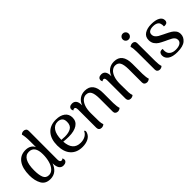

<svg xmlns="http://www.w3.org/2000/svg" viewBox="144 -1701 2684 2684"><g transform="rotate(-45 1486.0 -359.0)"><path d="M546 -42Q546 -20 527 -6Q508 8 479 8Q394 8 391 -123Q368 -58 323.5 -22.5Q279 13 215 13Q121 13 81.5 -57.5Q42 -128 42 -232Q42 -370 97 -446.5Q152 -523 253 -523Q303 -523 337.5 -503Q372 -483 387 -447V-563Q387 -656 372 -710Q393 -731 424 -731Q447 -731 462 -717.5Q477 -704 477 -681L476 -113Q476 -61 508 -61Q527 -61 535 -76Q546 -60 546 -42ZM386 -307Q386 -472 270 -472Q206 -472 172.5 -411.5Q139 -351 139 -235Q139 -145 160 -93Q181 -41 240 -41Q285 -41 318.5 -77Q352 -113 369 -174Q386 -235 386 -307Z M1038 -109Q1038 -98 1031 -81Q1013 -35 965 -11Q917 13 851 13Q740 13 676.5 -56Q613 -125 613 -253Q613 -379 676 -451Q739 -523 855 -523Q939 -523 990.5 -485Q1042 -447 1042 -377Q1042 -303 982 -264Q922 -225 817 -225Q764 -225 711 -231Q723 -47 874 -47Q928 -47 967.5 -69.5Q1007 -92 1023 -132Q1038 -126 1038 -109ZM710 -268Q731 -266 777 -264Q853 -264 899 -291.5Q945 -319 945 -390Q945 -442 918 -463.5Q891 -485 851 -485Q786 -485 748.5 -429Q711 -373 710 -268Z M1602 -9Q1579 12 1550 12Q1527 12 1512 -1.5Q1497 -15 1497 -38V-304Q1496 -390 1474 -431Q1452 -472 1399 -472Q1365 -472 1334.5 -447.5Q1304 -423 1284.5 -371Q1265 -319 1265 -240Q1265 -115 1267 -76Q1269 -37 1280 -8Q1272 0 1258.5 6Q1245 12 1228 12Q1204 12 1189.5 -2.5Q1175 -17 1175 -42V-401Q1174 -429 1167.5 -440.5Q1161 -452 1147 -452Q1128 -452 1121 -438Q1109 -455 1109 -471Q1109 -494 1126 -508Q1143 -522 1173 -522Q1213 -522 1234.5 -494.5Q1256 -467 1256 -414V-402Q1277 -460 1321 -491.5Q1365 -523 1426 -523Q1587 -523 1587 -316V-120Q1589 -43 1602 -9Z M2179 -9Q2156 12 2127 12Q2104 12 2089 -1.5Q2074 -15 2074 -38V-304Q2073 -390 2051 -431Q2029 -472 1976 -472Q1942 -472 1911.5 -447.5Q1881 -423 1861.5 -371Q1842 -319 1842 -240Q1842 -115 1844 -76Q1846 -37 1857 -8Q1849 0 1835.5 6Q1822 12 1805 12Q1781 12 1766.5 -2.5Q1752 -17 1752 -42V-401Q1751 -429 1744.5 -440.5Q1738 -452 1724 -452Q1705 -452 1698 -438Q1686 -455 1686 -471Q1686 -494 1703 -508Q1720 -522 1750 -522Q1790 -522 1811.5 -494.5Q1833 -467 1833 -414V-402Q1854 -460 1898 -491.5Q1942 -523 2003 -523Q2164 -523 2164 -316V-120Q2166 -43 2179 -9Z M2309 -653Q2309 -678 2326 -695Q2343 -712 2368 -712Q2392 -712 2409 -695Q2426 -678 2426 -653Q2426 -629 2409 -612Q2392 -595 2368 -595Q2343 -595 2326 -612Q2309 -629 2309 -653ZM2431 -9Q2410 12 2379 12Q2357 12 2342.5 -1.5Q2328 -15 2328 -38L2327 -391Q2327 -466 2313 -503Q2339 -523 2365 -523Q2388 -523 2402 -510Q2416 -497 2416 -474L2417 -120Q2417 -46 2431 -9Z M2538 -107Q2538 -133 2551.5 -150Q2565 -167 2594 -167Q2599 -167 2611 -165Q2608 -152 2608 -140Q2608 -128 2609 -121Q2612 -78 2645 -52.5Q2678 -27 2735 -27Q2788 -27 2820.5 -46.5Q2853 -66 2853 -102Q2853 -127 2839.5 -144.5Q2826 -162 2805.5 -174Q2785 -186 2748 -203L2717 -217Q2662 -243 2632 -261.5Q2602 -280 2580 -312Q2558 -344 2558 -391Q2558 -458 2609.5 -491Q2661 -524 2741 -524Q2824 -524 2871 -498Q2918 -472 2918 -424Q2918 -404 2907.5 -390.5Q2897 -377 2875 -375Q2870 -374 2861 -374Q2851 -374 2845 -376Q2846 -381 2846 -394Q2846 -410 2842 -421Q2838 -452 2810.5 -468.5Q2783 -485 2738 -485Q2696 -485 2668.5 -469Q2641 -453 2641 -419Q2641 -390 2657.5 -369Q2674 -348 2697 -334.5Q2720 -321 2768 -298L2787 -289Q2837 -265 2866.5 -247Q2896 -229 2917 -201Q2938 -173 2938 -133Q2938 -73 2887.5 -30Q2837 13 2726 13Q2632 13 2585 -20Q2538 -53 2538 -107Z"/></g></svg>

Font: Arima Madurai Medium
Style: Regular
Weight: 500
Designer: Joana Correia and Natanael Gama
Foundry: NDISCOVER
Version: Version 1.020